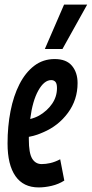

<svg xmlns="http://www.w3.org/2000/svg" viewBox="-20 -809 401 839"><path d="M261 -20Q236 -4 206 3Q176 10 149 10Q82 10 47.5 -39.5Q13 -89 13 -182Q13 -257 26 -323.5Q39 -390 65 -441Q91 -492 129.5 -521.5Q168 -551 219 -551Q270 -551 294.5 -521.5Q319 -492 319 -446Q319 -373 277 -316Q235 -259 169 -231Q138 -217 106 -211Q106 -206 106 -200Q106 -140 120.5 -116Q135 -92 162 -92Q180 -92 200 -96.5Q220 -101 243 -113ZM204 -459Q173 -459 147.5 -413.5Q122 -368 112 -289Q133 -294 151 -304Q187 -325 208 -356Q229 -387 229 -424Q229 -444 222 -451.5Q215 -459 204 -459ZM176 -595 260 -789H361L253 -595Z"/></svg>

Font: Georama Extra Condensed SemiBold
Style: Italic
Weight: 600
Width: 2
Italic angle: -9°
Designer: Jean-Baptiste Levee
Foundry: Production Type
Version: Version 1.000